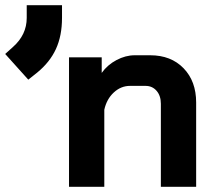

<svg xmlns="http://www.w3.org/2000/svg" viewBox="-22 -720 828 740"><path d="M244 -499H370V-439Q392 -470 427 -488.5Q462 -507 497 -507H557Q637 -507 685.5 -457Q734 -407 734 -325V0H598V-320Q598 -351 581.5 -370Q565 -389 539 -389H479Q444 -389 416.5 -363.5Q389 -338 380 -297V0H244ZM-2 -512 28 -539Q81 -586 81 -651V-700H217V-651Q217 -582 193.5 -531Q170 -480 121 -440L87 -413Z"/></svg>

Font: Stavian Bold
Style: Bold
Weight: 700
Version: Version 1.000; ttfautohint (v1.6)